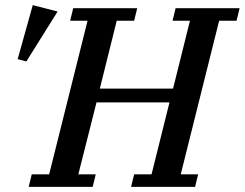

<svg xmlns="http://www.w3.org/2000/svg" viewBox="-20 -730 956 750"><path d="M104 -49H172L322 -649H254L266 -698H516L504 -649H436L370 -384H656L722 -649H654L666 -698H916L904 -649H836L686 -49H754L742 0H492L504 -49H572L642 -330H357L286 -49H354L342 0H92ZM108 -710 205 -685 83 -490 49 -499Z"/></svg>

Font: IBM Plex Serif Medm
Style: Italic
Weight: 500
Italic angle: -14°
Designer: Mike Abbink, Paul van der Laan, Pieter van Rosmalen
Foundry: Bold Monday
Version: Version 3.001